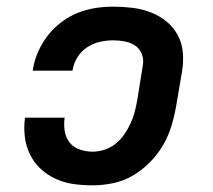

<svg xmlns="http://www.w3.org/2000/svg" viewBox="-20 -548 640 576"><path d="M258 8Q228 8 200 4Q172 0 147 -11.5Q122 -23 102 -41.5Q82 -60 70 -84.5Q58 -109 54.5 -137.5Q51 -166 55 -195H174Q171 -175 174 -155.5Q177 -136 188.5 -121Q200 -106 219 -99.5Q238 -93 258 -93Q276 -93 294 -99Q312 -105 327 -117Q342 -129 353 -145Q364 -161 372 -178.5Q380 -196 384.5 -214Q389 -232 392 -249L408 -349Q412 -368 406 -384.5Q400 -401 386.5 -410.5Q373 -420 355.5 -423.5Q338 -427 320 -427Q300 -427 280 -422.5Q260 -418 242 -406.5Q224 -395 212.5 -376.5Q201 -358 198 -338L197 -336H78L79 -341Q83 -367 94.5 -393Q106 -419 123.5 -441.5Q141 -464 164 -481.5Q187 -499 213.5 -509.5Q240 -520 266.5 -524Q293 -528 320 -528Q349 -528 377.5 -524.5Q406 -521 432 -511Q458 -501 479 -484Q500 -467 513 -443Q526 -419 528.5 -390.5Q531 -362 526 -333L509 -233Q504 -203 495 -172.5Q486 -142 470 -114Q454 -86 430.5 -62Q407 -38 379 -21.5Q351 -5 319.5 1.5Q288 8 258 8Z"/></svg>

Font: Iosevka Aile
Style: Bold Italic
Weight: 700
Italic angle: -9°
Designer: Belleve Invis
Foundry: Belleve Invis
Version: Version 28.0.1; ttfautohint (v1.8.4)